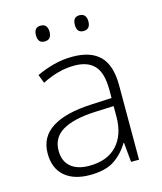

<svg xmlns="http://www.w3.org/2000/svg" viewBox="-110 -798 749 888"><g transform="rotate(-15 265.0 -353.5)"><path d="M273.4 -540Q360.8 -540 404.3 -495.8Q447.8 -451.7 447.8 -356V0H409.7L400.9 -92.8H397.9Q371.6 -47.9 329.1 -19Q286.6 9.8 210.4 9.8Q133.8 9.8 90.3 -28.3Q46.9 -66.4 46.9 -136.7Q46.9 -215.8 112.3 -257.1Q177.7 -298.3 300.3 -303.7L398.9 -308.6V-347.2Q398.9 -428.7 366.7 -463.4Q334.5 -498 271.5 -498Q230.5 -498 192.6 -487.5Q154.8 -477.1 115.7 -457.5L100.1 -498.5Q138.2 -516.6 181.9 -528.3Q225.6 -540 273.4 -540ZM398.4 -270 305.7 -266.1Q204.6 -261.2 151.9 -230Q99.1 -198.7 99.1 -136.2Q99.1 -85.9 130.6 -59.1Q162.1 -32.2 218.3 -32.2Q305.7 -32.2 351.8 -82Q397.9 -131.8 398.4 -217.8ZM136.2 -679.2Q136.2 -716.8 168 -716.8Q185.5 -716.8 193.4 -706.5Q201.2 -696.3 201.2 -679.2Q201.2 -641.1 168 -641.1Q136.2 -641.1 136.2 -679.2ZM322.3 -679.2Q322.3 -716.8 354 -716.8Q371.1 -716.8 379.2 -706.5Q387.2 -696.3 387.2 -679.2Q387.2 -641.1 354 -641.1Q322.3 -641.1 322.3 -679.2Z"/></g></svg>

Font: Open Sans Light
Style: Regular
Weight: 300
Designer: Monotype Design Team
Foundry: Monotype Imaging Inc.
Version: Version 3.000; ttfautohint (v1.8.4)